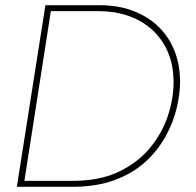

<svg xmlns="http://www.w3.org/2000/svg" viewBox="-20 -720 754 740"><path d="M45 0 155 -700H362Q436 -700 493.5 -678Q551 -656 591.5 -616.5Q632 -577 653 -523Q674 -469 674 -405Q674 -357 660.5 -301.5Q647 -246 617.5 -193Q588 -140 540 -96Q492 -52 422 -26Q352 0 258 0ZM74 -23H261Q364 -23 437.5 -58Q511 -93 558 -150Q605 -207 627 -273.5Q649 -340 649 -403Q649 -487 612.5 -548.5Q576 -610 511 -643.5Q446 -677 360 -677H176Z"/></svg>

Font: MuseoModerno Thin
Style: Italic
Weight: 100
Italic angle: -9°
Designer: Pablo Cosgaya, Héctor Gatti, Marcela Romero, and the Authors of The MuseoModerno Project.
Foundry: Omnibus-Type Team
Version: Version 1.003